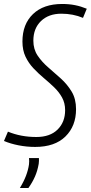

<svg xmlns="http://www.w3.org/2000/svg" viewBox="-38 -730 457 967"><path d="M399 -686 380 -640Q330 -661 271 -661Q207 -661 168.5 -624Q130 -587 130 -525Q130 -482 151.5 -450Q173 -418 205 -390.5Q237 -363 269 -334Q301 -305 323 -268.5Q345 -232 345 -180Q345 -95 291.5 -42.5Q238 10 139 10Q97 10 56 2Q15 -6 -18 -20L2 -67Q67 -40 145 -40Q214 -40 252 -77.5Q290 -115 290 -175Q290 -211 274.5 -239Q259 -267 234.5 -290.5Q210 -314 182.5 -337Q155 -360 130.5 -386Q106 -412 90.5 -444.5Q75 -477 75 -521Q75 -608 128 -659Q181 -710 275 -710Q310 -710 340 -704Q370 -698 399 -686ZM108 66H158Q159 79 157 95Q151 130 138 159.5Q125 189 105 217H62Q82 184 93 155Q104 126 108 98Q110 81 108 66Z"/></svg>

Font: Georama SemiCondensed Light
Style: Italic
Weight: 300
Width: 4
Italic angle: -9°
Designer: Jean-Baptiste Levee
Foundry: Production Type
Version: Version 1.000